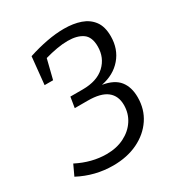

<svg xmlns="http://www.w3.org/2000/svg" viewBox="-168 -829 906 960"><g transform="rotate(-30 285.0 -349.0)"><path d="M210 9Q106 9 13 -40L41 -100Q125 -57 210 -57Q268 -57 312.5 -79.5Q357 -102 382 -140.5Q407 -179 407 -227Q407 -280 371.5 -308Q336 -336 261 -336H186L196 -397H267Q350 -397 395 -439Q440 -481 440 -546Q440 -601 408.5 -623Q377 -645 323 -645Q293 -645 259 -639Q225 -633 190 -623L162 -511H113L129 -669Q184 -687 237 -697Q290 -707 337 -707Q391 -707 432.5 -692.5Q474 -678 498 -645.5Q522 -613 522 -558Q522 -484 478.5 -433.5Q435 -383 362 -369Q428 -358 457 -321.5Q486 -285 486 -226Q486 -157 450.5 -104Q415 -51 353 -21Q291 9 210 9Z"/></g></svg>

Font: Bitter
Style: Italic
Weight: 400
Italic angle: -9°
Designer: Sol Matas, and Bitter project Authors
Foundry: Sol Matas
Version: Version 2.001